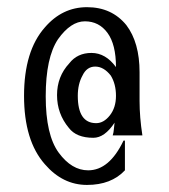

<svg xmlns="http://www.w3.org/2000/svg" viewBox="-20 -383 479 543"><path d="M229.3 98.7Q289.3 98.7 329.3 14.7H333.3V98.7Q294.7 140 226 140Q157.3 140 106.7 81.3Q48 14.7 48 -112Q48 -238.7 106.7 -305.3Q156 -362.7 226 -362.7Q296 -362.7 337.3 -312Q374.7 -262.7 374.7 -178.7V-97.3Q374.7 -52 382.7 0H298.7Q301.3 -8 302 -17.3Q302.7 -26.7 304 -36Q276 6.7 244 6.7Q196 6.7 174.7 -21.3Q141.3 -61.3 141.3 -114Q141.3 -166.7 176 -204Q198.7 -233.3 238.7 -233.3Q278.7 -233.3 308 -193.3Q308 -257.3 284 -290Q260 -322.7 220 -322.7Q180 -322.7 144 -272Q109.3 -220 109.3 -110.7Q109.3 -1.3 146 48.7Q182.7 98.7 229.3 98.7ZM200 -112Q200 -34.7 252 -34.7Q273.3 -34.7 290.7 -56.7Q308 -78.7 308 -112Q308 -145.3 293.3 -169.3Q273.3 -194.7 249.3 -194.7Q225.3 -194.7 213.3 -169.3Q200 -145.3 200 -112Z"/></svg>

Font: Tenali Ramakrishna
Style: Regular
Weight: 400
Designer: Appaji Ambarisha Darbha
Foundry: Andhrapradesh Society for Knowledge Networks
Version: Version 1.0.5; ttfautohint (v1.2.25-373a) -l 7 -r 28 -G 50 -